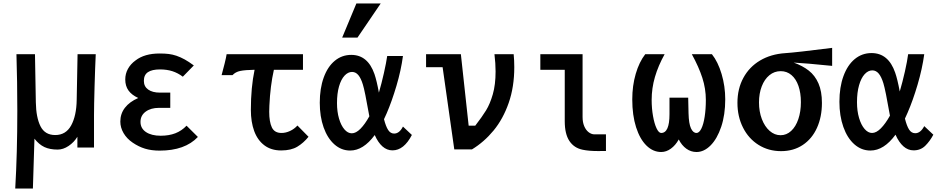

<svg xmlns="http://www.w3.org/2000/svg" viewBox="-20 -863 5440 1109"><path d="M80 -222.5Q80 -390 75 -550H182L187 -272Q188.5 -184 214 -133.5Q239.5 -83 299 -83Q360.5 -83 391 -138.5Q421.5 -194 423 -286L428 -550H533Q529.5 -477.5 526.2 -363.2Q523 -249 523 -199V-11H427V-73Q407.5 -41 376.2 -20Q345 1 313 1Q268 1 236.8 -13.5Q205.5 -28 179 -62L170 226H68Q80 22 80 -222.5Z M746.5 -39Q712.5 -62 693.8 -94Q675 -126 675 -161Q675 -206 701.5 -240.5Q728 -275 778.5 -297Q740.5 -314.5 722 -340.5Q703.5 -366.5 703.5 -404Q703.5 -437 719 -465.2Q734.5 -493.5 763 -514Q814.5 -554 902 -554Q933 -554 954.8 -551.2Q976.5 -548.5 999 -541Q1023.5 -532.5 1047 -519.5Q1070.5 -506.5 1099.5 -485L1036 -420Q1007.5 -441.5 975.5 -451.8Q943.5 -462 904 -462Q858 -462 834.5 -446.2Q811 -430.5 811 -396Q811 -363.5 835.8 -345.8Q860.5 -328 904 -328H963.5V-240H898Q851 -240 821.2 -218Q791.5 -196 791.5 -159Q791.5 -121.5 823.2 -100.2Q855 -79 908 -79Q956 -79 992.8 -93.2Q1029.5 -107.5 1057.5 -137L1123 -72Q1048.5 7 902 7Q855 7 818 -4.2Q781 -15.5 746.5 -39Z M1289 -550H1730V-460H1562Q1541 -366.5 1536 -253Q1535 -229 1535 -217Q1535 -159.5 1550.2 -127.2Q1565.5 -95 1606 -95Q1630.5 -95 1655.2 -106.5Q1680 -118 1698 -138L1762 -73Q1733.5 -37.5 1697.5 -15.8Q1661.5 6 1604 6Q1546 6 1506.8 -23.8Q1467.5 -53.5 1448.2 -106.2Q1429 -159 1429 -228Q1429 -358 1450.5 -460Q1395 -459 1367.5 -453.2Q1340 -447.5 1323 -429H1260Q1268.5 -460 1277.5 -496.2Q1286.5 -532.5 1289 -550Z M1827 -269.5Q1827 -352.5 1849.8 -415.2Q1872.5 -478 1913.8 -512Q1955 -546 2009 -546Q2104.5 -546 2143 -435Q2156.5 -395 2168.5 -328Q2184 -381 2197.5 -441Q2211 -501 2216.5 -539.5H2307.5Q2296.5 -457 2270 -367.5Q2243.5 -278 2213.5 -208.5L2198 -174.5Q2208.5 -133 2222 -112.2Q2235.5 -91.5 2256.5 -91.5Q2287 -91.5 2307.5 -132L2359 -83.5Q2313 5.5 2247 5.5Q2215 5.5 2189.2 -17.2Q2163.5 -40 2144.5 -83Q2078.5 6.5 2002.5 6.5Q1951.5 6.5 1911.5 -29Q1871.5 -64.5 1849.2 -127.2Q1827 -190 1827 -269.5ZM1956.5 -646 2038.5 -843H2179L2045 -646ZM2012 -93Q2036 -93 2062 -119.2Q2088 -145.5 2113.5 -191.5L2112 -198.5Q2087 -340.5 2076 -374.5Q2065 -411 2049.8 -429.2Q2034.5 -447.5 2013.5 -447.5Q1990 -447.5 1970 -426Q1950 -404.5 1938.2 -363.8Q1926.5 -323 1926.5 -267.5Q1926.5 -218 1938.2 -178Q1950 -138 1969.5 -115.5Q1989 -93 2012 -93Z M2536.5 -475H2441V-550H2642L2687 -137H2725Q2764.5 -188 2787.5 -225.5Q2810.5 -263 2826.5 -318.5Q2842.5 -374 2842.5 -450Q2842.5 -496.5 2836 -550H2947Q2950.5 -513.5 2950.5 -475Q2950.5 -361 2918.2 -268.5Q2886 -176 2831 -109.2Q2776 -42.5 2706 0H2604Z M3242 -163V-460H3101V-550H3345V-187Q3345 -156.5 3354.5 -134.2Q3364 -112 3379.2 -100Q3394.5 -88 3411 -87H3480V9L3435.5 9.5Q3381 9.5 3346 2Q3296 -8 3269 -48.5Q3242 -89 3242 -163Z M3632 -289Q3632 -368 3652 -436.5Q3672 -505 3707 -550H3819Q3782 -483.5 3763 -418.5Q3744 -353.5 3744 -286Q3744 -237 3751.8 -193Q3759.5 -149 3772.2 -122Q3785 -95 3799 -95Q3847 -95 3847 -203V-299H3955Q3955 -263 3957 -209Q3958.5 -148.5 3971 -121.8Q3983.5 -95 4003 -95Q4018.5 -95 4031 -120Q4043.5 -145 4050.2 -188.8Q4057 -232.5 4057 -286Q4057 -350.5 4036.8 -413.2Q4016.5 -476 3976 -550H4092Q4127 -506 4148 -435.5Q4169 -365 4169 -289Q4169 -200 4145.8 -130.8Q4122.5 -61.5 4084.5 -23.2Q4046.5 15 4003 15Q3971 15 3944.5 -4Q3918 -23 3900.5 -57.5Q3882 -24 3855.2 -4.5Q3828.5 15 3799 15Q3752 15 3714 -22.2Q3676 -59.5 3654 -128.2Q3632 -197 3632 -289Z M4239.5 -269Q4239.5 -350.5 4273.8 -413.5Q4308 -476.5 4370.2 -513.5Q4432.5 -550.5 4515 -556Q4577.5 -560 4786.5 -586.5V-482.5L4765 -484.5Q4644 -497 4564.5 -501.5Q4616 -483 4651.8 -455Q4687.5 -427 4707.5 -381.2Q4727.5 -335.5 4727.5 -268.5Q4727.5 -188 4699 -124.8Q4670.5 -61.5 4617 -25.8Q4563.5 10 4491.5 10Q4419 10 4361.5 -26Q4304 -62 4271.8 -125.8Q4239.5 -189.5 4239.5 -269ZM4606 -273Q4606 -326 4592 -366.5Q4578 -407 4551.5 -429.5Q4525 -452 4489.5 -452Q4452.5 -452 4424 -428.5Q4395.5 -405 4379.8 -364Q4364 -323 4364 -271.5Q4364 -218.5 4380.5 -175.2Q4397 -132 4425.5 -107Q4454 -82 4488.5 -82Q4523 -82 4549.8 -106.8Q4576.5 -131.5 4591.2 -175Q4606 -218.5 4606 -273Z M4828.5 -275Q4828.5 -359.5 4851.8 -423.2Q4875 -487 4917 -521.8Q4959 -556.5 5014 -556.5Q5111.5 -556.5 5150.5 -443.5Q5163.5 -407 5177 -334.5Q5193 -389 5206.8 -450Q5220.5 -511 5225.5 -550H5318.5Q5307 -465.5 5280 -374Q5253 -282.5 5222.5 -212.5L5207 -178Q5217.5 -135.5 5231 -114.5Q5244.5 -93.5 5266.5 -93.5Q5297 -93.5 5318.5 -134.5L5371 -85Q5351.5 -48 5324.5 -21.2Q5297.5 5.5 5257 5.5Q5224.5 5.5 5198.2 -17.8Q5172 -41 5152.5 -85Q5085.5 6.5 5007.5 6.5Q4955.5 6.5 4914.8 -29.5Q4874 -65.5 4851.2 -129.8Q4828.5 -194 4828.5 -275ZM5017 -95Q5041.5 -95 5068 -121.8Q5094.5 -148.5 5120.5 -195L5119 -202.5Q5094.5 -343 5082.5 -382Q5071 -419.5 5055.5 -438Q5040 -456.5 5018.5 -456.5Q4994.5 -456.5 4974.2 -434.5Q4954 -412.5 4942 -370.8Q4930 -329 4930 -272.5Q4930 -222 4942 -181.5Q4954 -141 4974 -118Q4994 -95 5017 -95Z"/></svg>

Font: JuliaMono
Style: Bold
Weight: 700
Monospace: yes
Designer: cormullion
Foundry: corm
Version: Version 0.055; ttfautohint (v1.8.4)